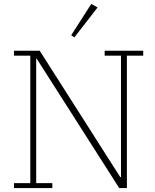

<svg xmlns="http://www.w3.org/2000/svg" viewBox="-20 -956 789 976"><path d="M51 -25H134V-673H51V-698H182L591 -56H595V-673H512V-698H708V-673H625V0H586L167 -657H164V-25H246V0H51ZM342 -777 444 -936 476 -918 358 -766Z"/></svg>

Font: IBM Plex Serif ExtLt
Style: Regular
Weight: 200
Designer: Mike Abbink, Paul van der Laan, Pieter van Rosmalen
Foundry: Bold Monday
Version: Version 3.001